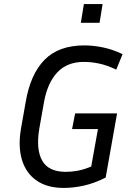

<svg xmlns="http://www.w3.org/2000/svg" viewBox="-20 -913 644 943"><path d="M499 -41Q444 -13 392.5 -1.5Q341 10 293 10Q212 10 160 -26Q108 -62 88 -127.5Q68 -193 83 -281L106 -411Q129 -548 198.5 -619Q268 -690 394 -690Q439 -690 486.5 -680Q534 -670 582 -647L551 -571Q505 -593 466 -601Q427 -609 392 -609Q310 -609 261.5 -557.5Q213 -506 196 -411L173 -281Q156 -180 187 -124.5Q218 -69 303 -69Q332 -69 361.5 -74.5Q391 -80 428 -95L461 -279H334L349 -356H555ZM469 -801H377L392 -893H484Z"/></svg>

Font: Inria Sans
Style: Italic
Weight: 400
Italic angle: -10°
Designer: Black Foundry Team
Foundry: Black Foundry
Version: Version 1.2; ttfautohint (v1.8.3)